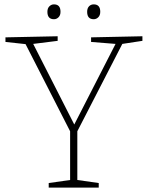

<svg xmlns="http://www.w3.org/2000/svg" viewBox="-20 -859 676 879"><path d="M203 0V-21L301 -35V-258L97 -657L5 -667V-688L244 -693V-672L132 -658L320 -289L509 -658L397 -667V-688L632 -693V-672L540 -658L334 -258V-35L432 -21V0ZM409 -771Q379 -771 379 -805Q379 -821 387.5 -830Q396 -839 409 -839Q439 -839 439 -805Q439 -789 430 -780Q421 -771 409 -771ZM227 -771Q197 -771 197 -805Q197 -821 206 -830Q215 -839 227 -839Q257 -839 257 -805Q257 -789 248 -780Q239 -771 227 -771Z"/></svg>

Font: Bitter ExtraLight
Style: Regular
Weight: 200
Designer: Sol Matas, and Bitter project Authors
Foundry: Sol Matas
Version: Version 2.001